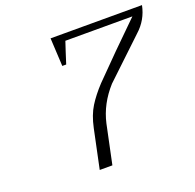

<svg xmlns="http://www.w3.org/2000/svg" viewBox="-125 -840 984 969"><g transform="rotate(-20 367.5 -355.5)"><path d="M252 -559 244 -710H735Q720 -635 663 -584L457 -389Q384 -308 362 -210L318 -1H250L294 -210Q308 -276 335.5 -320Q363 -364 406 -410Q526 -533 670 -673H310Q305 -658 292 -618.5Q279 -579 273 -559Z"/></g></svg>

Font: Afta serif
Style: Italic
Weight: 400
Italic angle: -12°
Designer: parq.ink
Foundry: Oriol Esparraguera Font
Version: Version 1.000